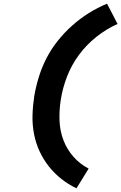

<svg xmlns="http://www.w3.org/2000/svg" viewBox="-20 -861 658 1042"><path d="M395 161Q351 140 313 110Q275 80 245 42Q215 4 194.5 -40.5Q174 -85 164.5 -134.5Q155 -184 156.5 -236Q158 -288 166 -340Q175 -392 191 -444Q207 -496 232.5 -545.5Q258 -595 293.5 -639.5Q329 -684 371.5 -722Q414 -760 462 -790Q510 -820 561 -841L618 -731Q557 -704 502.5 -660.5Q448 -617 408 -562.5Q368 -508 344 -446Q320 -384 310 -321Q301 -264 303 -207.5Q305 -151 324 -101Q343 -51 378 -11Q413 29 461 54Z"/></svg>

Font: Iosevka SS04 Hv Ex Obl
Style: Regular
Weight: 900
Width: 7
Italic angle: -9°
Monospace: yes
Designer: Belleve Invis
Foundry: Belleve Invis
Version: Version 19.0.0; ttfautohint (v1.8.4)